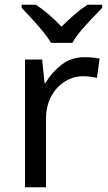

<svg xmlns="http://www.w3.org/2000/svg" viewBox="-20 -786 453 806"><path d="M335 -546Q350 -546 367.5 -544.5Q385 -543 398 -540L387 -459Q374 -462 358.5 -464Q343 -466 329 -466Q288 -466 252 -443.5Q216 -421 194.5 -380.5Q173 -340 173 -286V0H85V-536H157L167 -438H171Q197 -482 238 -514Q279 -546 335 -546ZM194 -606Q181 -629 159 -655.5Q137 -682 113 -708Q89 -734 71 -753V-766H131Q157 -749 185 -725Q213 -701 238 -674Q265 -701 293 -725Q321 -749 347 -766H409V-753Q390 -734 365.5 -708Q341 -682 318.5 -655.5Q296 -629 284 -606Z"/></svg>

Font: Noto Sans Gothic
Style: Regular
Weight: 400
Designer: Monotype Design Team
Foundry: Monotype Imaging Inc.
Version: Version 2.001; ttfautohint (v1.8.4.7-5d5b)